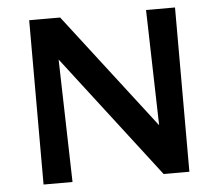

<svg xmlns="http://www.w3.org/2000/svg" viewBox="-49 -712 872 766"><g transform="rotate(-5 387.0 -329.0)"><path d="M95 0V-658H194L211 0ZM626 0H576L135 -574L137 -658H219L623 -133ZM679 -658V0H580L563 -658Z"/></g></svg>

Font: Ysabeau
Style: Bold
Weight: 700
Designer: Christian Thalmann (Catharsis Fonts)
Version: Version 2.000;gftools[0.9.27.dev2+g8671c4b]